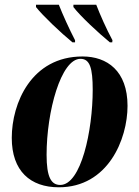

<svg xmlns="http://www.w3.org/2000/svg" viewBox="-20 -786 590 816"><path d="M288 -606H299V-615C275 -661 246 -725 230 -766H133V-756C162 -719 239 -646 288 -606ZM447 -606H457L458 -615C433 -661 405 -724 389 -766H292V-756C321 -718 398 -646 447 -606ZM230 10C439 10 522 -194 522 -336C522 -485 435 -546 331 -546C113 -546 30 -347 30 -200C30 -59 109 10 230 10ZM236 0C197 0 178 -34 178 -128C178 -312 239 -536 322 -536C362 -536 374 -497 374 -404C374 -232 325 0 236 0Z"/></svg>

Font: Noto Serif Display Condensed ExtraBold
Style: Italic
Weight: 800
Width: 3
Italic angle: -12°
Designer: Monotype Design Team
Foundry: Monotype Imaging Inc.
Version: Version 2.009